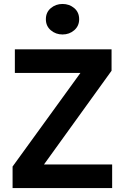

<svg xmlns="http://www.w3.org/2000/svg" viewBox="-20 -949 625 969"><path d="M43.5 0V-108.5L386 -581H55V-700H543V-592L202 -119H546V0ZM295.5 -775Q261.5 -775 236.5 -796.2Q211.5 -817.5 211.5 -852Q211.5 -887 236.5 -908Q261.5 -929 295.5 -929Q330 -929 354.8 -908Q379.5 -887 379.5 -852Q379.5 -818 354.8 -796.5Q330 -775 295.5 -775Z"/></svg>

Font: Geologica EX Med
Style: Regular
Weight: 500
Designer: Sindre Bremnes, Frode Helland
Foundry: Monokrom Skriftforlag AS
Version: Version 1.010;gftools[0.9.28]